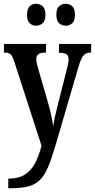

<svg xmlns="http://www.w3.org/2000/svg" viewBox="-20 -770 505 1022"><path d="M24 181Q78 181 112 159.5Q146 138 166.5 99Q187 60 201 6L57 -439Q47 -471 36.5 -480.5Q26 -490 5 -490H1V-536H225V-490H221Q194 -490 183.5 -480.5Q173 -471 173 -457Q173 -445 176.5 -429.5Q180 -414 186 -395L232 -236Q245 -192 252.5 -157Q260 -122 263 -98Q271 -149 286 -205L335 -399Q339 -412 342 -427Q345 -442 345 -455Q345 -475 333.5 -481.5Q322 -488 298 -489L294 -490V-536H465V-490H462Q439 -490 425.5 -476Q412 -462 399 -418L278 -5Q257 67 238.5 113Q220 159 195.5 185Q171 211 133 221.5Q95 232 36 232H24ZM331 -633Q310 -633 295 -646Q280 -659 280 -691Q280 -724 295 -737Q310 -750 331 -750Q349 -750 364 -737Q379 -724 379 -691Q379 -659 364 -646Q349 -633 331 -633ZM172 -633Q153 -633 138.5 -646Q124 -659 124 -691Q124 -724 138.5 -737Q153 -750 172 -750Q191 -750 206.5 -737Q222 -724 222 -691Q222 -659 206.5 -646Q191 -633 172 -633Z"/></svg>

Font: Noto Serif Myanmar ExtraCondensed SemiBold
Style: Regular
Weight: 600
Width: 2
Designer: Ben Mitchell and the Monotype Design Team
Foundry: Monotype Imaging Inc.
Version: Version 2.106; ttfautohint (v1.8.4.7-5d5b)